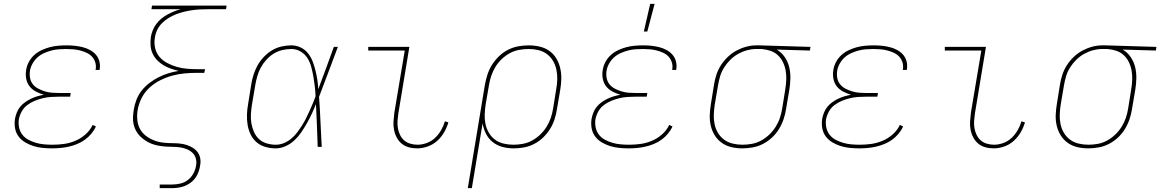

<svg xmlns="http://www.w3.org/2000/svg" viewBox="-20 -764 6040 999"><path d="M251 8Q226 8 201.5 5.5Q177 3 154.5 -4Q132 -11 111.5 -23Q91 -35 77 -53.5Q63 -72 58.5 -96Q54 -120 58 -146Q61 -162 67.5 -178.5Q74 -195 85 -208.5Q96 -222 111 -232.5Q126 -243 141.5 -250.5Q157 -258 174 -263Q191 -268 208 -271Q187 -277 167 -287.5Q147 -298 134 -314.5Q121 -331 116.5 -353.5Q112 -376 116 -399Q119 -421 130 -441.5Q141 -462 158 -477.5Q175 -493 196.5 -503Q218 -513 239 -518.5Q260 -524 282 -526Q304 -528 325 -528Q347 -528 367.5 -526Q388 -524 408.5 -519Q429 -514 447 -504.5Q465 -495 478 -480.5Q491 -466 496.5 -446.5Q502 -427 499 -405L498 -400H477L478 -404Q481 -423 475.5 -440Q470 -457 458.5 -469.5Q447 -482 430.5 -489.5Q414 -497 396.5 -501.5Q379 -506 360.5 -507.5Q342 -509 324 -509Q305 -509 285.5 -507.5Q266 -506 247 -501Q228 -496 209 -487.5Q190 -479 175 -465.5Q160 -452 149.5 -433.5Q139 -415 136 -396Q133 -377 136.5 -358Q140 -339 151.5 -325Q163 -311 179.5 -302.5Q196 -294 214 -288.5Q232 -283 251 -281.5Q270 -280 290 -280H348L345 -261H287Q266 -261 244.5 -259.5Q223 -258 202.5 -253Q182 -248 161 -239.5Q140 -231 122 -217.5Q104 -204 93 -184Q82 -164 78 -143Q75 -121 79.5 -100Q84 -79 96.5 -63Q109 -47 127.5 -37Q146 -27 166.5 -21Q187 -15 209 -13Q231 -11 253 -11Q283 -11 312.5 -15Q342 -19 371 -31Q400 -43 424.5 -64.5Q449 -86 462 -114L479 -106Q470 -86 455 -68Q440 -50 421 -36.5Q402 -23 381 -14.5Q360 -6 338 -1Q316 4 294 6Q272 8 251 8Z M811 215V196H876Q897 196 918.5 191Q940 186 957.5 172.5Q975 159 986 139Q997 119 1000 98Q1004 79 999 61Q994 43 981.5 31Q969 19 951.5 12Q934 5 915.5 2.5Q897 0 878 0Q859 0 840 -1.5Q821 -3 802.5 -6.5Q784 -10 767.5 -16.5Q751 -23 736 -33Q721 -43 708.5 -55.5Q696 -68 687.5 -84Q679 -100 675 -118Q671 -136 672 -155Q673 -174 676 -193Q680 -219 690 -245Q700 -271 717.5 -293Q735 -315 758 -332.5Q781 -350 806 -362.5Q831 -375 857 -383Q883 -391 910 -395Q889 -400 868.5 -407Q848 -414 830 -425Q812 -436 797.5 -451Q783 -466 774 -485.5Q765 -505 763.5 -527Q762 -549 765 -572Q768 -590 775 -607Q782 -624 793 -639Q804 -654 819 -666.5Q834 -679 850.5 -688Q867 -697 884 -704Q901 -711 919 -716H768L771 -735H1159L1156 -716H1062Q1041 -716 1021 -715Q1001 -714 980 -711Q959 -708 938.5 -703Q918 -698 898 -690.5Q878 -683 859 -671.5Q840 -660 824 -644.5Q808 -629 798.5 -609.5Q789 -590 786 -569Q781 -541 787 -514.5Q793 -488 809.5 -468.5Q826 -449 849.5 -436.5Q873 -424 898.5 -416.5Q924 -409 952 -406.5Q980 -404 1008 -404H1047L1043 -385H1004Q972 -385 940 -382Q908 -379 876.5 -370.5Q845 -362 814 -346.5Q783 -331 757.5 -307.5Q732 -284 716.5 -253Q701 -222 696 -190Q692 -165 694.5 -139.5Q697 -114 708.5 -93Q720 -72 739 -57.5Q758 -43 780.5 -34Q803 -25 828.5 -22Q854 -19 879 -19Q898 -19 916.5 -17Q935 -15 952 -9.5Q969 -4 984 5.5Q999 15 1009 29Q1019 43 1022 61Q1025 79 1021 98Q1018 122 1006 146Q994 170 972.5 186Q951 202 926 208.5Q901 215 876 215Z M1415 8Q1387 8 1361 0.5Q1335 -7 1315.5 -23.5Q1296 -40 1284.5 -63.5Q1273 -87 1268.5 -113.5Q1264 -140 1265 -168Q1266 -196 1271 -223L1287 -323Q1291 -349 1299 -374.5Q1307 -400 1320 -423.5Q1333 -447 1352.5 -467.5Q1372 -488 1395 -502Q1418 -516 1444.5 -522Q1471 -528 1496 -528Q1522 -528 1544.5 -517Q1567 -506 1582 -487.5Q1597 -469 1606 -446Q1615 -423 1621 -399Q1627 -375 1631 -350Q1635 -325 1636 -300Q1657 -355 1677 -410Q1697 -465 1717 -520H1738Q1713 -455 1689 -389.5Q1665 -324 1640 -260Q1645 -195 1647.5 -130Q1650 -65 1654 0H1633Q1631 -55 1629 -111Q1627 -167 1624 -222Q1614 -197 1602.5 -172.5Q1591 -148 1577.5 -124Q1564 -100 1548.5 -77Q1533 -54 1512.5 -34.5Q1492 -15 1466 -3.5Q1440 8 1415 8ZM1415 -11Q1436 -11 1456 -19Q1476 -27 1493.5 -41Q1511 -55 1524 -72Q1537 -89 1549 -107.5Q1561 -126 1571 -145.5Q1581 -165 1589.5 -184.5Q1598 -204 1606.5 -223.5Q1615 -243 1622 -263Q1621 -289 1618 -314.5Q1615 -340 1610.5 -365.5Q1606 -391 1599.5 -415.5Q1593 -440 1580 -461Q1567 -482 1545 -495.5Q1523 -509 1496 -509Q1473 -509 1449 -503.5Q1425 -498 1404 -485Q1383 -472 1365.5 -452.5Q1348 -433 1336.5 -411.5Q1325 -390 1318.5 -367Q1312 -344 1308 -320L1291 -220Q1287 -195 1285.5 -170.5Q1284 -146 1288 -122.5Q1292 -99 1301.5 -77.5Q1311 -56 1327.5 -40.5Q1344 -25 1367.5 -18Q1391 -11 1415 -11Z M2150 8Q2127 8 2106 2Q2085 -4 2069.5 -17Q2054 -30 2044 -49Q2034 -68 2030 -89.5Q2026 -111 2027.5 -133.5Q2029 -156 2032 -179L2086 -501H1896V-520H2110L2053 -176Q2050 -156 2048.5 -136.5Q2047 -117 2050 -98.5Q2053 -80 2061 -63Q2069 -46 2082.5 -34Q2096 -22 2114.5 -16.5Q2133 -11 2153 -11Q2176 -11 2200.5 -20Q2225 -29 2243.5 -46.5Q2262 -64 2275 -86.5Q2288 -109 2295 -133L2313 -127Q2305 -100 2290.5 -75Q2276 -50 2254 -30.5Q2232 -11 2204.5 -1.5Q2177 8 2150 8Z M2414 215 2503 -323Q2508 -350 2516.5 -376.5Q2525 -403 2540.5 -427.5Q2556 -452 2577 -472Q2598 -492 2623.5 -505Q2649 -518 2676.5 -523Q2704 -528 2731 -528Q2760 -528 2788 -521.5Q2816 -515 2838 -499.5Q2860 -484 2874 -461Q2888 -438 2894.5 -411Q2901 -384 2900.5 -355Q2900 -326 2895 -297L2878 -197Q2874 -170 2865.5 -143.5Q2857 -117 2842 -93Q2827 -69 2806.5 -49Q2786 -29 2760 -15.5Q2734 -2 2707 3Q2680 8 2653 8Q2623 8 2594.5 0.5Q2566 -7 2544 -24.5Q2522 -42 2509 -67.5Q2496 -93 2491 -122L2435 215ZM2651 -11Q2675 -11 2700 -15.5Q2725 -20 2748 -32.5Q2771 -45 2790.5 -63.5Q2810 -82 2824 -104.5Q2838 -127 2846 -151Q2854 -175 2858 -200L2874 -300Q2879 -326 2879.5 -351.5Q2880 -377 2875 -401.5Q2870 -426 2857.5 -447Q2845 -468 2826 -482.5Q2807 -497 2782 -503Q2757 -509 2731 -509Q2707 -509 2681.5 -504.5Q2656 -500 2633 -487.5Q2610 -475 2590.5 -456.5Q2571 -438 2557.5 -415.5Q2544 -393 2536 -369Q2528 -345 2524 -320L2507 -221Q2503 -195 2502 -169Q2501 -143 2506 -119Q2511 -95 2523.5 -73.5Q2536 -52 2555.5 -37.5Q2575 -23 2600 -17Q2625 -11 2651 -11Z M3251 8Q3226 8 3201.5 5.5Q3177 3 3154.5 -4Q3132 -11 3111.5 -23Q3091 -35 3077 -53.5Q3063 -72 3058.5 -96Q3054 -120 3058 -146Q3061 -162 3067.5 -178.5Q3074 -195 3085 -208.5Q3096 -222 3111 -232.5Q3126 -243 3141.5 -250.5Q3157 -258 3174 -263Q3191 -268 3208 -271Q3187 -277 3167 -287.5Q3147 -298 3134 -314.5Q3121 -331 3116.5 -353.5Q3112 -376 3116 -399Q3119 -421 3130 -441.5Q3141 -462 3158 -477.5Q3175 -493 3196.5 -503Q3218 -513 3239 -518.5Q3260 -524 3282 -526Q3304 -528 3325 -528Q3347 -528 3367.5 -526Q3388 -524 3408.5 -519Q3429 -514 3447 -504.5Q3465 -495 3478 -480.5Q3491 -466 3496.5 -446.5Q3502 -427 3499 -405L3498 -400H3477L3478 -404Q3481 -423 3475.5 -440Q3470 -457 3458.5 -469.5Q3447 -482 3430.5 -489.5Q3414 -497 3396.5 -501.5Q3379 -506 3360.5 -507.5Q3342 -509 3324 -509Q3305 -509 3285.5 -507.5Q3266 -506 3247 -501Q3228 -496 3209 -487.5Q3190 -479 3175 -465.5Q3160 -452 3149.5 -433.5Q3139 -415 3136 -396Q3133 -377 3136.5 -358Q3140 -339 3151.5 -325Q3163 -311 3179.5 -302.5Q3196 -294 3214 -288.5Q3232 -283 3251 -281.5Q3270 -280 3290 -280H3348L3345 -261H3287Q3266 -261 3244.5 -259.5Q3223 -258 3202.5 -253Q3182 -248 3161 -239.5Q3140 -231 3122 -217.5Q3104 -204 3093 -184Q3082 -164 3078 -143Q3075 -121 3079.5 -100Q3084 -79 3096.5 -63Q3109 -47 3127.5 -37Q3146 -27 3166.5 -21Q3187 -15 3209 -13Q3231 -11 3253 -11Q3283 -11 3312.5 -15Q3342 -19 3371 -31Q3400 -43 3424.5 -64.5Q3449 -86 3462 -114L3479 -106Q3470 -86 3455 -68Q3440 -50 3421 -36.5Q3402 -23 3381 -14.5Q3360 -6 3338 -1Q3316 4 3294 6Q3272 8 3251 8ZM3330 -600 3363 -744H3386L3348 -600Z M3842 8Q3813 8 3785.5 1.5Q3758 -5 3736 -20.5Q3714 -36 3699.5 -59Q3685 -82 3678.5 -109Q3672 -136 3673 -165Q3674 -194 3679 -223L3695 -323Q3699 -349 3707.5 -375Q3716 -401 3731 -424.5Q3746 -448 3767 -468Q3788 -488 3812.5 -501Q3837 -514 3863 -521Q3889 -528 3915 -528H3931L4197 -520L4194 -501L4021 -506Q4046 -492 4062.5 -468Q4079 -444 4086 -416Q4093 -388 4092.5 -357.5Q4092 -327 4087 -297L4070 -197Q4066 -170 4057 -143.5Q4048 -117 4033 -92.5Q4018 -68 3996.5 -48Q3975 -28 3949.5 -15Q3924 -2 3896.5 3Q3869 8 3842 8ZM3843 -11Q3867 -11 3892 -15.5Q3917 -20 3940 -32.5Q3963 -45 3982.5 -63.5Q4002 -82 4016 -104.5Q4030 -127 4038 -151Q4046 -175 4050 -200L4066 -300Q4070 -324 4071 -348.5Q4072 -373 4068 -396Q4064 -419 4054 -440Q4044 -461 4027.5 -476.5Q4011 -492 3989 -499.5Q3967 -507 3942 -509H3914Q3891 -509 3867 -502.5Q3843 -496 3820.5 -483.5Q3798 -471 3779.5 -452.5Q3761 -434 3747.5 -412.5Q3734 -391 3727 -367.5Q3720 -344 3716 -320L3699 -220Q3695 -194 3694 -168.5Q3693 -143 3698 -118.5Q3703 -94 3715.5 -73Q3728 -52 3747.5 -37.5Q3767 -23 3792 -17Q3817 -11 3843 -11Z M4451 8Q4426 8 4401.5 5.5Q4377 3 4354.5 -4Q4332 -11 4311.5 -23Q4291 -35 4277 -53.5Q4263 -72 4258.5 -96Q4254 -120 4258 -146Q4261 -162 4267.5 -178.5Q4274 -195 4285 -208.5Q4296 -222 4311 -232.5Q4326 -243 4341.5 -250.5Q4357 -258 4374 -263Q4391 -268 4408 -271Q4387 -277 4367 -287.5Q4347 -298 4334 -314.5Q4321 -331 4316.5 -353.5Q4312 -376 4316 -399Q4319 -421 4330 -441.5Q4341 -462 4358 -477.5Q4375 -493 4396.5 -503Q4418 -513 4439 -518.5Q4460 -524 4482 -526Q4504 -528 4525 -528Q4547 -528 4567.5 -526Q4588 -524 4608.5 -519Q4629 -514 4647 -504.5Q4665 -495 4678 -480.5Q4691 -466 4696.5 -446.5Q4702 -427 4699 -405L4698 -400H4677L4678 -404Q4681 -423 4675.5 -440Q4670 -457 4658.5 -469.5Q4647 -482 4630.5 -489.5Q4614 -497 4596.5 -501.5Q4579 -506 4560.5 -507.5Q4542 -509 4524 -509Q4505 -509 4485.5 -507.5Q4466 -506 4447 -501Q4428 -496 4409 -487.5Q4390 -479 4375 -465.5Q4360 -452 4349.5 -433.5Q4339 -415 4336 -396Q4333 -377 4336.5 -358Q4340 -339 4351.5 -325Q4363 -311 4379.5 -302.5Q4396 -294 4414 -288.5Q4432 -283 4451 -281.5Q4470 -280 4490 -280H4548L4545 -261H4487Q4466 -261 4444.5 -259.5Q4423 -258 4402.5 -253Q4382 -248 4361 -239.5Q4340 -231 4322 -217.5Q4304 -204 4293 -184Q4282 -164 4278 -143Q4275 -121 4279.5 -100Q4284 -79 4296.5 -63Q4309 -47 4327.5 -37Q4346 -27 4366.5 -21Q4387 -15 4409 -13Q4431 -11 4453 -11Q4483 -11 4512.5 -15Q4542 -19 4571 -31Q4600 -43 4624.5 -64.5Q4649 -86 4662 -114L4679 -106Q4670 -86 4655 -68Q4640 -50 4621 -36.5Q4602 -23 4581 -14.5Q4560 -6 4538 -1Q4516 4 4494 6Q4472 8 4451 8Z M5150 8Q5127 8 5106 2Q5085 -4 5069.5 -17Q5054 -30 5044 -49Q5034 -68 5030 -89.5Q5026 -111 5027.5 -133.5Q5029 -156 5032 -179L5086 -501H4896V-520H5110L5053 -176Q5050 -156 5048.5 -136.5Q5047 -117 5050 -98.5Q5053 -80 5061 -63Q5069 -46 5082.5 -34Q5096 -22 5114.5 -16.5Q5133 -11 5153 -11Q5176 -11 5200.5 -20Q5225 -29 5243.5 -46.5Q5262 -64 5275 -86.5Q5288 -109 5295 -133L5313 -127Q5305 -100 5290.5 -75Q5276 -50 5254 -30.5Q5232 -11 5204.5 -1.5Q5177 8 5150 8Z M5642 8Q5613 8 5585.5 1.5Q5558 -5 5536 -20.5Q5514 -36 5499.5 -59Q5485 -82 5478.5 -109Q5472 -136 5473 -165Q5474 -194 5479 -223L5495 -323Q5499 -349 5507.5 -375Q5516 -401 5531 -424.5Q5546 -448 5567 -468Q5588 -488 5612.5 -501Q5637 -514 5663 -521Q5689 -528 5715 -528H5731L5997 -520L5994 -501L5821 -506Q5846 -492 5862.5 -468Q5879 -444 5886 -416Q5893 -388 5892.5 -357.5Q5892 -327 5887 -297L5870 -197Q5866 -170 5857 -143.5Q5848 -117 5833 -92.5Q5818 -68 5796.5 -48Q5775 -28 5749.5 -15Q5724 -2 5696.5 3Q5669 8 5642 8ZM5643 -11Q5667 -11 5692 -15.5Q5717 -20 5740 -32.5Q5763 -45 5782.5 -63.5Q5802 -82 5816 -104.5Q5830 -127 5838 -151Q5846 -175 5850 -200L5866 -300Q5870 -324 5871 -348.5Q5872 -373 5868 -396Q5864 -419 5854 -440Q5844 -461 5827.5 -476.5Q5811 -492 5789 -499.5Q5767 -507 5742 -509H5714Q5691 -509 5667 -502.5Q5643 -496 5620.5 -483.5Q5598 -471 5579.5 -452.5Q5561 -434 5547.5 -412.5Q5534 -391 5527 -367.5Q5520 -344 5516 -320L5499 -220Q5495 -194 5494 -168.5Q5493 -143 5498 -118.5Q5503 -94 5515.5 -73Q5528 -52 5547.5 -37.5Q5567 -23 5592 -17Q5617 -11 5643 -11Z"/></svg>

Font: Iosevka HT Thin Extended
Style: Italic
Weight: 100
Width: 7
Italic angle: -9°
Monospace: yes
Designer: Belleve Invis
Foundry: Belleve Invis
Version: Version 32.3.0; ttfautohint (v1.8.4)